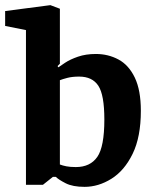

<svg xmlns="http://www.w3.org/2000/svg" viewBox="-35 -719 598 747"><path d="M294 8Q248 8 220.5 -6Q193 -20 182 -31H171L132 0H66V-602L-15 -618V-676L161 -699L198 -685V-471L189 -462L192 -457Q199 -462 218.5 -475Q238 -488 268.5 -498.5Q299 -509 338 -509Q386 -509 426 -487.5Q466 -466 489.5 -417Q513 -368 513 -288Q513 -186 481 -120.5Q449 -55 398.5 -23.5Q348 8 294 8ZM260 -69Q316 -69 343.5 -108.5Q371 -148 371 -254Q371 -350 347.5 -385.5Q324 -421 273 -421Q246 -421 227 -416Q208 -411 198 -407V-79Q208 -75 223 -72Q238 -69 260 -69Z"/></svg>

Font: Faustina VF Beta
Style: Regular
Weight: 400
Designer: Alfonso Garcia
Foundry: Omnibus-Type
Version: Version 1.006